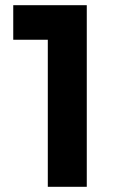

<svg xmlns="http://www.w3.org/2000/svg" viewBox="-20 -719 443 739"><path d="M31 -699H314V0H164V-566H31Z"/></svg>

Font: Montreal
Style: Bold
Weight: 700
Designer: Julieta Ulanovsky, usr_local_share
Foundry: Julieta Ulanovsky, usr_local_share
Version: Version 2.001